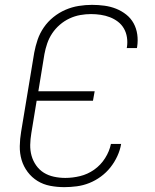

<svg xmlns="http://www.w3.org/2000/svg" viewBox="-20 -763 640 791"><path d="M245 8Q215 8 186.5 2.5Q158 -3 134.5 -17.5Q111 -32 94 -54.5Q77 -77 69 -104Q61 -131 61.5 -161Q62 -191 67 -220L121 -546Q126 -573 135 -599.5Q144 -626 160.5 -650Q177 -674 200 -692.5Q223 -711 249.5 -722.5Q276 -734 304 -738.5Q332 -743 359 -743Q385 -743 410.5 -739.5Q436 -736 458.5 -727Q481 -718 500 -703Q519 -688 530.5 -667Q542 -646 545.5 -621Q549 -596 545 -570L544 -565H502L503 -569Q506 -589 503 -609Q500 -629 490.5 -645.5Q481 -662 466 -673.5Q451 -685 433 -692Q415 -699 395 -702Q375 -705 355 -705Q333 -705 310.5 -701Q288 -697 266.5 -687Q245 -677 226.5 -661Q208 -645 195 -625.5Q182 -606 174.5 -584Q167 -562 163 -540L138 -387H370L363 -348H131L109 -214Q105 -190 104.5 -166.5Q104 -143 110 -121.5Q116 -100 129 -81.5Q142 -63 160.5 -51.5Q179 -40 202 -35Q225 -30 249 -30Q279 -30 310 -37.5Q341 -45 368 -64Q395 -83 413 -111.5Q431 -140 437 -170H479Q475 -145 463.5 -120Q452 -95 435 -73.5Q418 -52 395.5 -35.5Q373 -19 348 -9Q323 1 296.5 4.5Q270 8 245 8Z"/></svg>

Font: Iosevka XLt Ex Obl
Style: Regular
Weight: 200
Width: 7
Italic angle: -9°
Monospace: yes
Designer: Belleve Invis
Foundry: Belleve Invis
Version: Version 32.5.0; ttfautohint (v1.8.4)